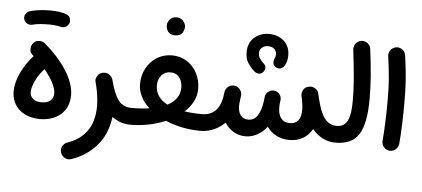

<svg xmlns="http://www.w3.org/2000/svg" viewBox="-60 -830 2765 1259"><g transform="rotate(5 1323.0 -200.5)"><path d="M31.7 -118.2C31.7 -11.2 115.2 47.9 218.8 47.9C324.2 47.9 409.2 -12.2 409.2 -125.5C409.2 -231.4 323.2 -351.6 209.5 -448.7C199.2 -457.5 187.5 -461.9 174.3 -461.9C172.9 -461.9 167.5 -461.4 159.2 -460.9C150.4 -460.4 141.1 -454.1 130.9 -442.9C122.1 -432.6 117.7 -420.9 117.7 -407.2C117.7 -405.8 118.2 -400.4 118.7 -392.1C119.1 -383.8 125.5 -374.5 136.7 -364.7L142.6 -359.9C108.9 -323.2 82 -283.7 62 -241.2C42 -198.2 31.7 -157.2 31.7 -118.2ZM60.1 -594.7C67.4 -571.8 88.4 -562.5 103.5 -562.5C107.9 -562.5 111.8 -563 115.7 -564C140.6 -571.8 180.2 -575.2 224.6 -575.2C252.4 -575.2 283.2 -571.8 302.2 -566.4C306.2 -565.4 310.1 -564.9 314 -564.9C324.2 -564.9 339.8 -567.9 352.1 -585.4C357.4 -592.8 359.9 -601.1 359.9 -609.9C359.9 -613.3 358.9 -619.6 356.4 -628.4C354 -636.7 347.2 -644.5 335 -650.9C309.1 -661.1 271 -667.5 224.6 -667.5C177.7 -667.5 127 -661.6 90.3 -650.4C66.4 -642.6 58.1 -621.6 58.1 -607.4C58.1 -603 58.6 -599.1 60.1 -594.7ZM143.6 -125C143.6 -144 150.4 -168 163.6 -196.8C176.8 -225.6 195.8 -253.4 220.7 -280.8C271 -220.2 298.3 -165.5 298.3 -128.4C298.3 -88.9 273.4 -62.5 218.8 -62.5C168 -62.5 143.6 -89.4 143.6 -125Z M562 -223.6 564.9 -213.9C578.1 -161.1 585 -112.8 585 -68.4C585 68.8 519.5 148.9 411.6 185.5C387.7 193.8 374 217.3 374 236.3C374 242.2 375 248.5 377 255.4C384.8 281.2 410.2 294.4 428.2 294.4C434.6 294.4 440.9 293.5 447.8 291C512.7 269 567.4 233.4 611.3 183.6C655.3 133.3 682.1 69.8 691.9 -7.8C725.1 17.6 765.1 33.2 813.5 33.2H814C829.1 33.2 842.3 27.8 853 17.1C863.8 5.9 869.1 -6.8 869.1 -22C869.1 -52.7 844.7 -77.1 814 -77.1H813.5C772.9 -77.1 743.2 -91.3 723.1 -119.1C703.1 -147 685.5 -189.9 670.4 -249L668.9 -253.4C662.6 -273.4 643.6 -290.5 618.7 -292H615.7C611.8 -292 607.9 -291.5 603.5 -290.5C588.4 -287.1 577.6 -279.8 570.3 -269C563 -257.8 559.6 -248 559.6 -238.8C559.6 -233.9 560.5 -229 562 -223.6Z M758.8 -22C758.8 -6.8 764.2 5.9 774.9 17.1C786.1 27.8 798.8 33.2 814 33.2C894.5 33.2 975.1 16.6 1043.9 -12.7C1112.3 16.6 1192.9 33.2 1274.4 33.2H1274.9C1290 33.2 1303.2 27.8 1314 17.1C1324.7 5.9 1330.1 -6.8 1330.1 -22C1330.1 -52.7 1305.7 -77.1 1274.9 -77.1H1274.4C1232.4 -77.1 1194.3 -79.6 1160.2 -85C1207 -127.4 1235.8 -179.7 1235.8 -237.8C1235.8 -275.9 1228 -310.5 1211.9 -341.8C1179.7 -403.8 1120.6 -443.8 1046.4 -443.8C1009.8 -443.8 976.6 -434.6 947.3 -416.5C888.7 -379.4 853 -314.9 853 -238.8C853 -180.2 881.3 -127.9 928.2 -85C893.6 -79.6 855.5 -77.1 814 -77.1C798.8 -77.1 786.1 -71.8 774.9 -61C764.2 -50.3 758.8 -37.1 758.8 -22ZM963.9 -238.8C963.9 -265.6 971.7 -287.6 986.8 -305.7C1002 -323.2 1021.5 -332 1046.4 -332C1071.3 -332 1090.3 -323.2 1104.5 -305.2C1118.2 -287.1 1125 -264.6 1125 -237.8C1125 -185.1 1095.2 -146 1043.9 -119.1C993.2 -146 963.9 -185.5 963.9 -238.8ZM994.6 -637.2C994.6 -627.9 996.1 -619.1 999 -610.8C1006.3 -592.8 1021 -576.2 1053.7 -576.2C1077.6 -576.2 1093.8 -583.5 1102.1 -597.7C1110.4 -611.8 1114.3 -624.5 1114.3 -636.7C1114.3 -647 1110.8 -657.2 1104.5 -668C1094.7 -683.1 1078.1 -694.8 1053.2 -694.8C1036.1 -694.8 1022 -689 1011.2 -677.2C1000 -665 994.6 -651.9 994.6 -637.2Z M1219.7 -22C1219.7 -6.8 1225.1 5.9 1235.8 17.1C1247.1 27.8 1259.8 33.2 1274.9 33.2C1337.9 33.2 1393.1 6.3 1434.6 -35.2C1463.9 12.2 1512.2 43 1570.8 43C1627 43 1675.3 14.6 1712.4 -32.2C1745.6 14.6 1796.4 42 1860.4 42C1928.7 42 1980.5 10.3 2009.8 -43C2050.3 4.4 2099.6 33.2 2161.6 33.2H2162.1C2177.2 33.2 2190.4 27.8 2201.2 17.1C2211.9 5.9 2217.3 -6.8 2217.3 -22C2217.3 -52.7 2192.9 -77.1 2162.1 -77.1H2161.6C2095.2 -77.1 2056.6 -129.9 2028.8 -252.4C2027.3 -257.8 2025.9 -264.2 2024.4 -270.5C2023.9 -272 2023.9 -273.9 2023.4 -275.9C2020 -291 2013.2 -301.8 2002 -308.6C1990.7 -315.4 1980.5 -318.8 1971.2 -318.8C1966.3 -318.8 1961.4 -318.4 1956.5 -316.9C1935.1 -312.5 1921.4 -299.3 1915.5 -277.8C1914.1 -272.9 1913.6 -268.1 1913.6 -263.2C1913.6 -259.3 1914.1 -255.4 1915 -251C1922.9 -217.8 1927.2 -188 1927.2 -159.2C1927.2 -102.1 1903.8 -68.4 1853.5 -68.4C1799.3 -68.4 1775.9 -108.4 1775.9 -166.5C1775.9 -173.3 1776.4 -180.7 1776.9 -188.5C1778.3 -196.8 1779.3 -205.6 1780.3 -214.4V-218.8C1780.3 -221.2 1780.3 -224.1 1779.8 -227.1V-228.5C1775.9 -250 1758.3 -268.1 1735.4 -271.5C1732.9 -272 1730.5 -272 1728 -272C1718.3 -272 1709 -269.5 1700.7 -264.2H1700.2C1699.7 -264.2 1699.7 -264.2 1699.7 -263.7C1684.6 -254.4 1676.3 -241.2 1674.8 -224.1V-222.2C1673.3 -213.9 1672.4 -205.6 1671.9 -197.8C1659.7 -111.8 1630.9 -67.4 1579.6 -67.4C1536.6 -67.4 1512.7 -100.6 1512.7 -150.9C1512.7 -163.1 1513.2 -174.3 1516.6 -196.3L1518.6 -210.9C1519 -212.9 1519 -215.3 1519.5 -217.8C1520 -220.2 1520 -223.1 1520 -225.6C1520 -250.5 1502 -276.9 1472.2 -281.2C1469.2 -281.7 1466.3 -281.7 1463.4 -281.7C1440.4 -281.7 1414.6 -265.1 1409.2 -234.4C1407.2 -219.2 1405.8 -206.5 1404.3 -197.3C1390.1 -121.6 1347.7 -77.1 1274.9 -77.1C1244.1 -77.1 1219.7 -52.7 1219.7 -22ZM1531.2 -509.3C1531.2 -478.5 1537.1 -454.6 1548.8 -437.5C1560.5 -419.9 1573.7 -403.8 1588.9 -389.6C1605 -374 1620.1 -374.5 1624.5 -374.5C1632.8 -374.5 1640.6 -377.4 1647.5 -383.8C1663.1 -397.5 1662.6 -412.6 1662.6 -416.5C1662.6 -424.8 1659.7 -432.1 1653.3 -438.5C1625.5 -465.8 1612.3 -481.4 1612.3 -509.3C1612.3 -525.4 1618.2 -537.6 1629.4 -545.9C1651.9 -562 1668.5 -558.6 1668.9 -558.6C1698.2 -558.6 1724.1 -542.5 1724.1 -510.7C1724.1 -499.5 1721.7 -488.8 1716.3 -479C1713.9 -472.2 1712.4 -465.3 1712.4 -459C1712.4 -451.7 1712.4 -436.5 1731.9 -424.8C1739.3 -420.9 1746.1 -418.9 1752.4 -418.9C1762.7 -418.9 1781.2 -425.8 1791.5 -447.8C1801.3 -465.8 1805.2 -487.8 1805.2 -510.7C1805.2 -596.7 1737.8 -639.2 1668.5 -639.2C1599.1 -639.2 1531.2 -596.2 1531.2 -509.3Z M2106.9 -22C2106.9 -6.8 2112.3 5.9 2123 17.1C2134.3 27.8 2147 33.2 2162.1 33.2C2235.4 33.2 2287.1 9.3 2316.9 -39.1C2346.7 -87.4 2361.3 -163.6 2361.3 -268.6C2361.3 -376.5 2354.5 -459.5 2336.9 -598.6C2333 -629.4 2306.2 -647 2282.2 -647C2279.8 -647 2276.9 -647 2274.4 -646.5C2244.6 -642.6 2226.1 -615.7 2226.1 -590.8C2226.1 -588.4 2226.1 -586.4 2226.6 -584C2246.1 -418.9 2252.4 -342.8 2252.4 -249C2252.4 -135.3 2230 -77.1 2162.1 -77.1C2147 -77.1 2134.3 -71.8 2123 -61C2112.3 -50.3 2106.9 -37.1 2106.9 -22Z M2458.5 -562C2475.6 -434.6 2480 -381.3 2480 -270.5C2480 -182.6 2477.1 -85.4 2469.7 -4.9V0C2469.7 25.9 2490.7 52.2 2520.5 54.7H2525.9C2551.8 54.7 2578.1 33.7 2580.6 3.9C2587.9 -76.7 2590.8 -174.8 2590.8 -265.1C2590.8 -383.3 2586.4 -448.2 2568.4 -576.7C2564.5 -607.4 2538.1 -625 2514.2 -625C2511.7 -625 2508.8 -625 2506.3 -624.5C2476.6 -620.6 2458 -593.8 2458 -569.8C2458 -567.4 2458 -564.5 2458.5 -562Z"/></g></svg>

Font: Mikhak SemiBold
Style: Regular
Weight: 600
Designer: Amin Abedi
Version: Version 3.2